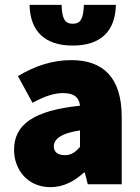

<svg xmlns="http://www.w3.org/2000/svg" viewBox="-20 -760 576 792"><path d="M188 12C242 12 286 -12 326 -48H330L342 0H482V-278C482 -442 404 -512 274 -512C196 -512 124 -488 54 -446L114 -336C166 -364 204 -376 240 -376C284 -376 306 -360 310 -324C118 -304 38 -246 38 -142C38 -60 94 12 188 12ZM248 -120C218 -120 202 -133 202 -156C202 -184 228 -210 310 -222V-154C292 -134 276 -120 248 -120ZM280 -572C396 -572 456 -632 458 -740H326C324 -685 314 -662 280 -662C246 -662 236 -685 234 -740H102C104 -632 164 -572 280 -572Z"/></svg>

Font: Source Sans Pro Black
Style: Regular
Weight: 900
Designer: Paul D. Hunt
Foundry: Adobe Systems Incorporated
Version: Version 3.006;hotconv 1.0.111;makeotfexe 2.5.65597